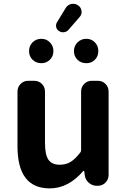

<svg xmlns="http://www.w3.org/2000/svg" viewBox="-20 -990 677 1023"><path d="M245.1 13.7Q73.2 13.7 73.2 -210V-502Q73.2 -526.4 89.8 -543Q106.4 -559.6 130.9 -559.6H162.1Q186.5 -559.6 203.1 -543Q219.7 -526.4 219.7 -502V-228.5Q219.7 -165 238.3 -138.7Q256.8 -112.3 297.9 -112.3Q331.1 -112.3 355.5 -127Q379.9 -141.6 407.2 -176.8Q412.1 -181.6 412.1 -189.5V-502Q412.1 -526.4 428.7 -543Q445.3 -559.6 469.7 -559.6H501Q525.4 -559.6 542 -543Q558.6 -526.4 558.6 -502V-57.6Q558.6 -34.2 542 -17.1Q525.4 0 501 0H497.1Q471.7 0 453.1 -16.1Q434.6 -32.2 431.6 -56.6L428.7 -78.1Q427.7 -80.1 425.8 -80.1Q423.8 -80.1 422.9 -78.1Q343.8 13.7 245.1 13.7ZM345.7 -832Q335.9 -820.3 321.3 -818.4Q306.6 -816.4 294.9 -824.2Q282.2 -832 279.3 -846.2Q276.4 -860.4 284.2 -872.1L330.1 -947.3Q339.8 -963.9 359.4 -968.8Q365.2 -969.7 370.1 -969.7Q383.8 -969.7 395.5 -961.9Q411.1 -952.1 414.1 -932.6Q415 -929.7 415 -926.8Q415 -911.1 404.3 -899.4ZM200.2 -653.3Q171.9 -653.3 153.3 -671.9Q134.8 -690.4 134.8 -717.8Q134.8 -745.1 153.3 -764.2Q171.9 -783.2 200.2 -783.2Q227.5 -783.2 246.1 -764.2Q264.6 -745.1 264.6 -717.8Q264.6 -690.4 246.1 -671.9Q227.5 -653.3 200.2 -653.3ZM440.4 -653.3Q411.1 -653.3 392.6 -671.9Q374 -690.4 374 -717.8Q374 -745.1 393.1 -764.2Q412.1 -783.2 439.9 -783.2Q467.8 -783.2 485.8 -764.2Q503.9 -745.1 503.9 -717.8Q503.9 -690.4 485.8 -671.9Q467.8 -653.3 440.4 -653.3Z"/></svg>

Font: Gen Jyuu Gothic Bold
Style: Bold
Weight: 700
Designer: [Source Han Sans]
Ryoko NISHIZUKA  (kana & ideographs); Paul D. Hunt (Latin, Greek & Cyrillic); Wenlong ZHANG  (bopomofo
Version: Version 1.002.20150607